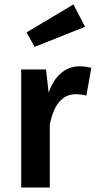

<svg xmlns="http://www.w3.org/2000/svg" viewBox="-20 -840 432 860"><path d="M203 0H75V-529H186L198 -425Q218 -483 254 -513Q290 -543 336 -543Q365 -543 389 -536L367 -412Q343 -418 320 -418Q230 -418 203 -282ZM135 -630 99 -695 309 -820 361 -720Z"/></svg>

Font: Trujillo Medium
Style: Regular
Weight: 500
Designer: Fira Sans original fonts by bBox Type GmbH, Carrois Corporate GbR, & Edenspiekermann AG / Changes by Cristiano Sobral
Foundry: Fira Sans original fonts by bBox Type GmbH, Carrois Corporate GbR, & Edenspiekermann AG / Changes by Cristiano Sobral
Version: Version 4.301;October 17, 2021;FontCreator 14.0.0.2814 64-bi